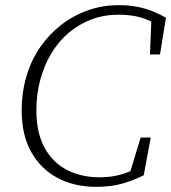

<svg xmlns="http://www.w3.org/2000/svg" viewBox="-20 -709 664 744"><path d="M353 15Q267 15 202 -20Q137 -55 100.5 -121Q64 -187 64 -280Q64 -351 82.5 -413.5Q101 -476 135.5 -526Q170 -576 217 -612.5Q264 -649 320.5 -669Q377 -689 441 -689Q480 -689 512.5 -682.5Q545 -676 572.5 -665Q600 -654 623 -640L600 -498H561L567 -639L593 -609Q564 -630 526.5 -641Q489 -652 439 -652Q383 -652 335 -634Q287 -616 247.5 -583Q208 -550 180 -504Q152 -458 136.5 -401.5Q121 -345 121 -281Q121 -195 152.5 -137Q184 -79 239.5 -50.5Q295 -22 366 -22Q409 -22 444.5 -31.5Q480 -41 514 -60L481 -31L525 -176H564L537 -30Q500 -11 455.5 2Q411 15 353 15Z"/></svg>

Font: Source Serif 4 Light
Style: Italic
Weight: 300
Italic angle: -12°
Designer: Frank Grießhammer
Foundry: Adobe Systems Incorporated
Version: Version 4.004;hotconv 1.0.116;makeotfexe 2.5.65601